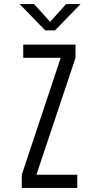

<svg xmlns="http://www.w3.org/2000/svg" viewBox="-20 -918 490 938"><path d="M86.5 0V-64.5L276.5 -635.5H93.5V-700H349V-635.5L158 -64.5H357.5V0ZM76 -898H146.5L225 -811.5L303 -898H373.5L248.5 -769.5H201Z"/></svg>

Font: Trispace Condensed Light
Style: Regular
Weight: 300
Width: 3
Designer: Tyler Finck
Foundry: Etcetera Type Company
Version: Version 1.210; ttfautohint (v1.8.3)